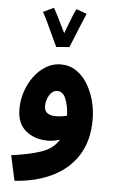

<svg xmlns="http://www.w3.org/2000/svg" viewBox="-61 -740 602 1011"><g transform="rotate(5 240.0 -234.5)"><path d="M55 230 26 97Q118 85 181.5 64Q245 43 275 -7Q261 -2 245 1Q229 4 211 4Q142 4 95 -34Q48 -72 48 -150Q48 -197 63 -242Q78 -287 105 -323Q132 -359 168 -380.5Q204 -402 245 -402Q291 -402 326.5 -378.5Q362 -355 386.5 -315Q411 -275 424 -226Q437 -177 437 -126Q437 -17 390 59.5Q343 136 257 179Q171 222 55 230ZM181 -176Q181 -151 197 -139.5Q213 -128 242 -128Q272 -128 301 -136Q299 -187 284 -224Q269 -261 239 -261Q214 -261 197.5 -234.5Q181 -208 181 -176ZM213 -491Q203 -510 187.5 -544.5Q172 -579 155.5 -613.5Q139 -648 127 -669L183 -696Q189 -686 200.5 -663.5Q212 -641 224.5 -615Q237 -589 248 -567Q258 -593 268.5 -621Q279 -649 288 -670.5Q297 -692 301 -699L357 -679Q352 -669 342.5 -645.5Q333 -622 321 -593Q309 -564 298.5 -538Q288 -512 282 -497Z"/></g></svg>

Font: Noto Sans Arabic SemCond
Style: Bold
Weight: 700
Width: 4
Designer: Monotype Design Team, Nadine Chahine, Nizar Qandah and Khaled Hosny
Foundry: Monotype Imaging Inc.
Version: Version 2.012; ttfautohint (v1.8.4.7-5d5b)